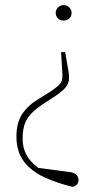

<svg xmlns="http://www.w3.org/2000/svg" viewBox="-20 -518 403 748"><path d="M228 -498Q242 -498 250.5 -488.5Q259 -479 259 -468Q259 -455 250.5 -446.5Q242 -438 228 -438Q214 -438 205.5 -446.5Q197 -455 197 -468Q197 -479 205.5 -488.5Q214 -498 228 -498ZM44 14Q44 -39 66 -73Q88 -107 131 -133L165 -154Q200 -176 212.5 -189.5Q225 -203 223 -230L218 -315H234L240 -279Q244 -256 246.5 -242.5Q249 -229 249 -215Q249 -193 234.5 -176Q220 -159 179 -133L151 -115Q102 -83 85 -53.5Q68 -24 68 20Q68 57 82.5 84.5Q97 112 129 136L250 152Q270 154 278 163Q286 172 286 184Q286 203 263 210Q201 195 151.5 172Q102 149 73 111Q44 73 44 14Z"/></svg>

Font: Source Serif Pro ExtraLight
Style: Regular
Weight: 200
Designer: Frank Grießhammer
Foundry: Adobe Systems Incorporated
Version: Version 3.001;hotconv 1.0.111;makeotfexe 2.5.65597